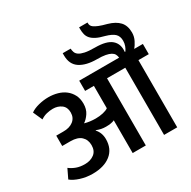

<svg xmlns="http://www.w3.org/2000/svg" viewBox="-205 -1166 1362 1366"><g transform="rotate(-30 476.0 -482.5)"><path d="M31 -604Q57 -623 98 -633.5Q139 -644 179 -644Q218 -644 253.5 -634Q289 -624 315.5 -603.5Q342 -583 358 -552.5Q374 -522 374 -480Q374 -435 353 -403.5Q332 -372 307 -356Q327 -350 350.5 -347Q374 -344 397 -344Q429 -344 457.5 -350.5Q486 -357 501 -368V-552H429V-636H757Q755 -652 748.5 -664.5Q742 -677 726 -686Q710 -695 683.5 -700Q657 -705 615 -705Q527 -705 476 -738.5Q425 -772 425 -846V-864H490Q491 -848 496 -833.5Q501 -819 516.5 -808Q532 -797 562.5 -790.5Q593 -784 644 -784Q739 -784 779 -749Q819 -714 812 -651H817Q828 -666 835 -685.5Q842 -705 842 -726Q842 -764 820 -784.5Q798 -805 748 -819Q707 -829 681.5 -842Q656 -855 642 -871Q628 -887 623 -907Q618 -927 618 -951V-965H687V-959Q687 -949 691 -940Q695 -931 707 -922.5Q719 -914 742.5 -904.5Q766 -895 805 -885Q865 -868 895.5 -835Q926 -802 926 -745Q926 -712 911 -682.5Q896 -653 881 -636H952V-552H867V0H759V-552H609V0H501V-269Q477 -257 431 -257Q411 -257 393.5 -260.5Q376 -264 355 -272L353 -270Q386 -234 386 -181Q386 -101 331 -57.5Q276 -14 182 -14Q130 -14 83 -29Q36 -44 10 -66L46 -141Q71 -122 100.5 -111.5Q130 -101 168 -101Q214 -101 245 -124.5Q276 -148 276 -195Q276 -240 247 -267Q218 -294 160 -294H92V-379H149Q200 -378 232 -402.5Q264 -427 264 -471Q264 -514 235 -535.5Q206 -557 166 -557Q141 -557 114.5 -550.5Q88 -544 65 -528Z"/></g></svg>

Font: Ek Mukta SemiBold
Style: Regular
Weight: 600
Designer: Girish Dalvi and Yashodeep Gholap
Foundry: Ek Type
Version: Version 2.538;PS 1.002;hotconv 16.6.51;makeotf.lib2.5.65220;